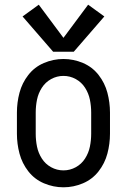

<svg xmlns="http://www.w3.org/2000/svg" viewBox="-20 -789 540 817"><path d="M206 -569 76 -719 145 -769 250 -628 355 -769 424 -719 294 -569ZM250 8Q207 8 167 -9Q127 -26 100.5 -60Q74 -94 63 -135.5Q52 -177 52 -220V-310Q52 -353 63 -394.5Q74 -436 100.5 -470Q127 -504 167 -521Q207 -538 250 -538Q293 -538 333 -521Q373 -504 399.5 -470Q426 -436 437 -394.5Q448 -353 448 -310V-220Q448 -177 437 -135.5Q426 -94 399.5 -60Q373 -26 333 -9Q293 8 250 8ZM250 -64Q278 -64 302.5 -77.5Q327 -91 342 -114.5Q357 -138 362.5 -165Q368 -192 368 -220V-310Q368 -338 362.5 -365Q357 -392 342 -415.5Q327 -439 302.5 -452.5Q278 -466 250 -466Q222 -466 197.5 -452.5Q173 -439 158 -415.5Q143 -392 137.5 -365Q132 -338 132 -310V-220Q132 -192 137.5 -165Q143 -138 158 -114.5Q173 -91 197.5 -77.5Q222 -64 250 -64Z"/></svg>

Font: Iosevka SS01
Style: Regular
Weight: 400
Monospace: yes
Designer: Belleve Invis
Foundry: Belleve Invis
Version: 2.3.3; ttfautohint (v1.8.3)